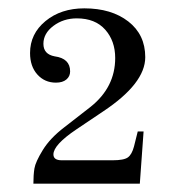

<svg xmlns="http://www.w3.org/2000/svg" viewBox="-20 -720 420 460"><path d="M315 -280H60Q60 -301 62.5 -316.5Q65 -332 82.5 -360.5Q100 -389 134 -415L197 -464Q256 -511 256 -581Q256 -622 232 -649Q208 -676 164 -676Q132 -676 108 -658Q84 -640 84 -615Q84 -590 111 -585Q148 -580 148 -549Q148 -537 139 -529.5Q130 -522 114 -522Q87 -522 69.5 -541.5Q52 -561 52 -593Q52 -639 89 -669.5Q126 -700 182 -700Q247 -700 287.5 -668.5Q328 -637 328 -583Q328 -520 227 -453L163 -410Q108 -373 108 -350Q108 -336 128 -336H250Q277 -336 286.5 -343Q296 -350 301 -369L310 -405H324Z"/></svg>

Font: Old Standard TT
Style: Regular
Weight: 400
Designer: Alexey Kryukov <alexios@thessalonica.org.ru>
Version: Version 2.2